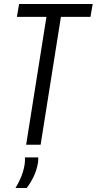

<svg xmlns="http://www.w3.org/2000/svg" viewBox="-20 -720 481 955"><path d="M430 -636H283L182 0H110L211 -636H64L75 -700H441ZM104 63H170Q171 74 169 89Q163 125 148.5 156Q134 187 113 215H57Q77 182 88 152.5Q99 123 103 94Q105 77 104 63Z"/></svg>

Font: Georama SemiCondensed
Style: Italic
Weight: 400
Width: 4
Italic angle: -9°
Designer: Jean-Baptiste Levee
Foundry: Production Type
Version: Version 1.000